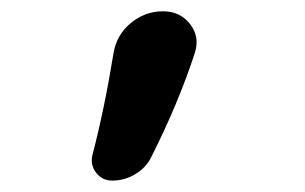

<svg xmlns="http://www.w3.org/2000/svg" viewBox="-20 -810 540 340"><path d="M178.7 -490.2Q161.1 -490.2 150.4 -503.9Q139.6 -517.6 143.6 -535.2Q165 -617.2 180.7 -713.9Q185.5 -747.1 210.9 -768.6Q236.3 -790 268.6 -790Q298.8 -790 316.4 -767.6Q334 -745.1 325.2 -716.8Q295.9 -627 248 -532.2Q239.3 -513.7 220.2 -502Q201.2 -490.2 178.7 -490.2Z"/></svg>

Font: Rounded-X Mgen+ 1mn medium
Style: Regular
Weight: 500
Designer: [Source Han Sans]
Ryoko NISHIZUKA  (kana & ideographs); Paul D. Hunt (Latin, Greek & Cyrillic); Wenlong ZHANG  (bopomofo
Version: Version 1.059.20150602